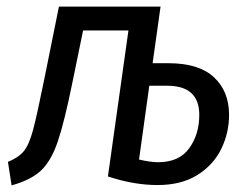

<svg xmlns="http://www.w3.org/2000/svg" viewBox="-20 -547 749 580"><path d="M672 -200Q672 -146 648.5 -97.5Q625 -49 576.5 -18.5Q528 12 456 12Q384 12 306 -14L368 -455H231L199 -299Q174 -176 154 -118Q134 -60 103.5 -31.5Q73 -3 15 13L4 -58Q36 -71 52 -90.5Q68 -110 80 -155Q92 -200 114 -309L158 -527H465L441 -356H490Q581 -356 626.5 -313.5Q672 -271 672 -200ZM582 -200Q582 -288 485 -288H431L400 -65Q435 -57 458 -57Q521 -57 551.5 -99Q582 -141 582 -200Z"/></svg>

Font: Fira Sans Condensed
Style: Italic
Weight: 400
Width: 3
Italic angle: -8°
Designer: bBox Type GmbH & Carrois Corporate GbR & Edenspiekermann AG
Foundry: bBox Type GmbH & Carrois Corporate GbR & Edenspiekermann AG
Version: Version 4.301